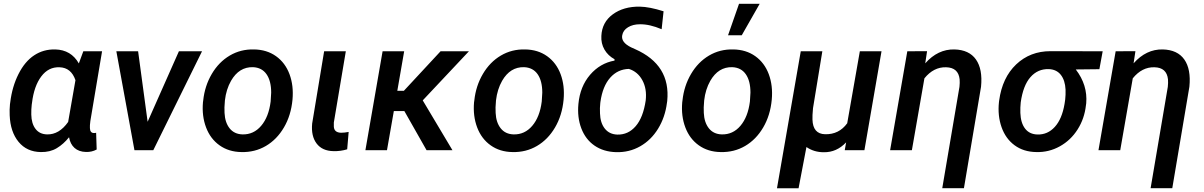

<svg xmlns="http://www.w3.org/2000/svg" viewBox="-20 -802 6430 1025"><path d="M524.9 -528.3 462.4 -156.2Q459 -130.9 460 -118.2Q460.9 -92.8 480 -91.8H486.8L493.2 -93.3L496.1 -3.9Q470.2 10.3 439 9.3Q400.9 8.3 377.9 -12.2Q355 -32.7 348.6 -69.3Q319.3 -32.7 283.2 -11Q247.1 10.7 198.2 9.8Q123 8.8 79.1 -44.7Q35.2 -98.1 31.7 -186.5Q30.3 -216.3 33.2 -245.6L34.7 -255.9Q44.9 -339.8 78.9 -407Q112.8 -474.1 162.6 -506.8Q212.4 -539.6 274.9 -538.1Q359.4 -536.1 400.9 -463.4L424.8 -528.3ZM149.4 -243.2Q146.5 -218.3 147 -190.9Q147.9 -142.1 169.7 -113.8Q191.4 -85.4 231.4 -84.5Q295.9 -83 343.8 -150.9L382.8 -374Q359.9 -440.9 297.9 -442.9Q238.8 -445.3 200.2 -393.8Q161.6 -342.3 150.9 -253.4Z M768.1 -151.9 935.1 -528.3H1058.6L798.3 0H697.8L601.1 -528.3H717.3Z M1064.9 -266.1Q1073.2 -343.8 1110.6 -407.2Q1147.9 -470.7 1206.5 -505.4Q1265.1 -540 1336.4 -538.1Q1404.3 -537.1 1453.6 -502Q1502.9 -466.8 1525.6 -405.8Q1548.3 -344.7 1541.5 -270Q1533.7 -186 1495.8 -121.6Q1458 -57.1 1399.2 -22.7Q1340.3 11.7 1268.6 9.8Q1201.2 8.8 1152.1 -26.1Q1103 -61 1080.1 -121.8Q1057.1 -182.6 1063.5 -255.9ZM1178.7 -199.2Q1181.2 -147.9 1205.8 -116.9Q1230.5 -85.9 1274.4 -84.5Q1334 -83 1374.3 -130.4Q1414.6 -177.7 1424.8 -259.8L1427.7 -307.6Q1427.7 -370.1 1402.8 -405.8Q1377.9 -441.4 1330.6 -443.4Q1256.3 -445.3 1213.4 -370.6Q1187.5 -325.2 1180.7 -266.1Q1176.8 -225.1 1178.7 -199.2Z M1826.2 -528.3 1762.2 -147.9V-126Q1763.7 -94.7 1800.3 -93.3Q1819.3 -93.3 1841.3 -97.7L1833.5 -4.9Q1797.4 5.9 1760.7 4.9Q1700.2 3.9 1670.2 -35.9Q1640.1 -75.7 1646.5 -142.6L1710.4 -528.3Z M2138.7 -209H2082.5L2045.9 0H1930.7L2022.5 -528.3H2137.7L2101.1 -317.4H2136.2L2332 -528.3H2483.4L2236.8 -266.1L2395.5 0H2257.3Z M2512.2 -266.1Q2520.5 -343.8 2557.9 -407.2Q2595.2 -470.7 2653.8 -505.4Q2712.4 -540 2783.7 -538.1Q2851.6 -537.1 2900.9 -502Q2950.2 -466.8 2972.9 -405.8Q2995.6 -344.7 2988.8 -270Q2981 -186 2943.1 -121.6Q2905.3 -57.1 2846.4 -22.7Q2787.6 11.7 2715.8 9.8Q2648.4 8.8 2599.4 -26.1Q2550.3 -61 2527.3 -121.8Q2504.4 -182.6 2510.7 -255.9ZM2626 -199.2Q2628.4 -147.9 2653.1 -116.9Q2677.7 -85.9 2721.7 -84.5Q2781.2 -83 2821.5 -130.4Q2861.8 -177.7 2872.1 -259.8L2875 -307.6Q2875 -370.1 2850.1 -405.8Q2825.2 -441.4 2777.8 -443.4Q2703.6 -445.3 2660.6 -370.6Q2634.8 -325.2 2627.9 -266.1Q2624 -225.1 2626 -199.2Z M3190.4 -610.4Q3193.8 -683.1 3251.2 -725.3Q3308.6 -767.6 3395 -766.6Q3447.8 -765.6 3522.5 -741.7L3512.2 -646Q3447.8 -673.3 3396 -672.4Q3358.9 -672.4 3332.8 -656.5Q3306.6 -640.6 3301.8 -613.8Q3294.4 -576.2 3349.1 -549.3L3370.6 -539.6Q3561 -455.6 3542 -262.7L3540.5 -252.9Q3530.8 -176.3 3493.4 -115.2Q3456.1 -54.2 3397.7 -21Q3339.4 12.2 3269 10.3Q3201.7 8.3 3153.8 -24.7Q3106 -57.6 3083.5 -116.5Q3061 -175.3 3067.9 -247.6Q3076.7 -340.3 3130.1 -402.6Q3183.6 -464.8 3260.7 -478.5V-485.8Q3225.6 -504.9 3206.8 -537.6Q3188 -570.3 3190.4 -610.4ZM3184.6 -251.5Q3181.6 -225.6 3183.1 -196.8Q3184.6 -146 3208.7 -115.5Q3232.9 -85 3275.4 -83.5Q3333.5 -82 3373.5 -128.2Q3413.6 -174.3 3427.2 -266.1Q3434.1 -328.1 3409.2 -373.8Q3384.3 -419.4 3337.4 -434.1Q3277.8 -432.6 3237.5 -387.2Q3197.3 -341.8 3185.5 -258.8Z M3623.5 -266.1Q3631.8 -343.8 3669.2 -407.2Q3706.5 -470.7 3765.1 -505.4Q3823.7 -540 3895 -538.1Q3962.9 -537.1 4012.2 -502Q4061.5 -466.8 4084.2 -405.8Q4106.9 -344.7 4100.1 -270Q4092.3 -186 4054.4 -121.6Q4016.6 -57.1 3957.8 -22.7Q3898.9 11.7 3827.1 9.8Q3759.8 8.8 3710.7 -26.1Q3661.6 -61 3638.7 -121.8Q3615.7 -182.6 3622.1 -255.9ZM3737.3 -199.2Q3739.7 -147.9 3764.4 -116.9Q3789.1 -85.9 3833 -84.5Q3892.6 -83 3932.9 -130.4Q3973.1 -177.7 3983.4 -259.8L3986.3 -307.6Q3986.3 -370.1 3961.4 -405.8Q3936.5 -441.4 3889.2 -443.4Q3814.9 -445.3 3772 -370.6Q3746.1 -325.2 3739.3 -266.1Q3735.4 -225.1 3737.3 -199.2ZM3925.3 -781.7H4035.6L3939.9 -613.8H3866.7Z M4370.1 -528.3 4320.3 -224.6Q4316.4 -183.1 4317.4 -163.6Q4319.8 -86.9 4384.8 -85.4Q4459 -83.5 4502.9 -144L4570.3 -528.3H4686L4594.7 0H4489.7L4497.1 -42Q4446.3 11.7 4377.9 10.7Q4325.2 10.7 4285.2 -17.1L4243.2 203.1H4127.9L4254.9 -528.3Z M4929.2 -528.8 4919.4 -463.9Q4986.8 -540 5075.2 -538.1Q5153.8 -536.1 5190.2 -484.4Q5226.6 -432.6 5217.3 -338.9L5126 202.6H5010.3L5102.1 -338.4Q5104.5 -359.9 5103 -378.9Q5096.2 -441.4 5030.8 -442.9Q4964.4 -444.8 4915 -383.8L4848.1 0H4731.9L4823.7 -528.3Z M5849.1 -432.6 5723.1 -431.2Q5787.1 -347.7 5778.8 -250.5L5777.3 -239.7Q5769.5 -168.9 5732.9 -111.1Q5696.3 -53.2 5637.9 -20.8Q5579.6 11.7 5512.2 9.8Q5444.3 8.8 5396.5 -26.4Q5348.6 -61.5 5326.9 -123Q5305.2 -184.6 5313 -257.3L5314 -265.1Q5330.6 -387.7 5405 -458.3Q5479.5 -528.8 5587.9 -528.8L5866.7 -528.3ZM5429.2 -255.4Q5426.3 -229 5427.2 -199.2Q5429.2 -145.5 5452.6 -115.2Q5476.1 -85 5518.6 -84Q5572.8 -82.5 5611.1 -124.5Q5649.4 -166.5 5663.1 -247.1L5666.5 -270Q5669.4 -295.4 5668.5 -323.7Q5666 -373.5 5643.1 -402.6Q5620.1 -431.6 5578.6 -433.1Q5520 -434.6 5481 -390.1Q5441.9 -345.7 5429.2 -255.4Z M6041.5 -528.8 6031.7 -463.9Q6099.1 -540 6187.5 -538.1Q6266.1 -536.1 6302.5 -484.4Q6338.9 -432.6 6329.6 -338.9L6238.3 202.6H6122.6L6214.4 -338.4Q6216.8 -359.9 6215.3 -378.9Q6208.5 -441.4 6143.1 -442.9Q6076.7 -444.8 6027.3 -383.8L5960.4 0H5844.2L5936 -528.3Z"/></svg>

Font: Roboto Medium
Style: Italic
Weight: 500
Italic angle: -12°
Designer: Google
Version: Version 2.134; 2016